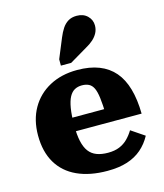

<svg xmlns="http://www.w3.org/2000/svg" viewBox="-123 -925 876 1028"><g transform="rotate(-15 315.0 -410.5)"><path d="M235 -268Q235 -217 243 -181Q251 -145 267.5 -123Q284 -101 310.5 -91Q337 -81 373 -81Q410 -81 436.5 -92Q463 -103 482.5 -122.5Q502 -142 517 -167L591 -117Q569 -76 535.5 -47Q502 -18 455.5 -3Q409 12 345 12Q248 12 178 -20Q108 -52 71 -114.5Q34 -177 34 -267Q34 -353 70.5 -417Q107 -481 173 -516.5Q239 -552 326 -552Q396 -552 447 -532Q498 -512 531.5 -473Q565 -434 582 -374.5Q599 -315 600 -237H187V-312H433L414 -282Q412 -339 407.5 -375Q403 -411 393.5 -430.5Q384 -450 368 -458Q352 -466 330 -466Q307 -466 289.5 -456.5Q272 -447 260 -425Q248 -403 241.5 -364.5Q235 -326 235 -268ZM294 -741Q305 -768 318.5 -788.5Q332 -809 351.5 -821Q371 -833 399 -833Q436 -833 458.5 -811Q481 -789 481 -758Q481 -736 471.5 -717.5Q462 -699 445 -683.5Q428 -668 404 -655L306 -597H249V-632Z"/></g></svg>

Font: Roboto Serif 20pt ExtraBold
Style: Regular
Weight: 800
Version: Version 1.008